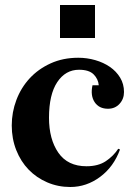

<svg xmlns="http://www.w3.org/2000/svg" viewBox="-20 -736 532 768"><path d="M460 -138Q435 -69 380.5 -28.5Q326 12 261 12Q212 12 169 -6.5Q126 -25 94.5 -57.5Q63 -90 45 -135.5Q27 -181 27 -234Q27 -287 45.5 -336Q64 -385 98.5 -422.5Q133 -460 182.5 -482.5Q232 -505 293 -505Q328 -505 361 -495.5Q394 -486 419.5 -468.5Q445 -451 460.5 -425.5Q476 -400 476 -368Q476 -340 458 -320.5Q440 -301 412 -301Q376 -301 358.5 -327.5Q341 -354 350 -395H375Q373 -420 354.5 -438.5Q336 -457 296 -457Q242 -457 209 -407.5Q176 -358 176 -265Q176 -179 213.5 -125Q251 -71 326 -71Q373 -71 403.5 -91.5Q434 -112 453 -141ZM220 -584V-716H360V-584Z"/></svg>

Font: Redaction
Style: Bold
Weight: 700
Designer: Jeremy Mickel / Forest Young
Foundry: MCKL
Version: Version 2.001; Redaction Bold